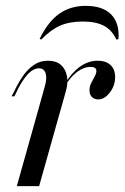

<svg xmlns="http://www.w3.org/2000/svg" viewBox="-20 -632 423 652"><path d="M95.2 -206.5 131.5 -336.3Q140.3 -365.3 135.1 -382.7Q129.8 -400 112.1 -400Q94.4 -400 77.4 -383.1Q60.5 -366.1 43.5 -334.7L29 -304.8H19.4L37.1 -339.5Q46 -357.3 60.1 -377Q74.2 -396.8 94.8 -411.3Q115.3 -425.8 142.7 -425.8Q170.2 -425.8 186.3 -412.1Q202.4 -398.4 207.3 -373.8Q212.1 -349.2 202.4 -317.7L171 -206.5ZM37.1 0 95.2 -206.5H171L112.9 0ZM313.7 -294.4Q300 -294.4 291.9 -302.8Q283.9 -311.3 283.9 -325Q283.9 -338.7 289.9 -350.4Q296 -362.1 301.6 -372.6Q307.3 -383.1 307.3 -391.1Q307.3 -404.8 287.1 -404.8Q264.5 -404.8 241.9 -387.9Q219.4 -371 200.8 -340.3V-347.6Q223.4 -385.5 251.6 -405.6Q279.8 -425.8 311.3 -425.8Q339.5 -425.8 355.2 -411.3Q371 -396.8 371 -369.4Q371 -350 362.5 -333.1Q354 -316.1 341.1 -305.2Q328.2 -294.4 313.7 -294.4ZM271 -612.1Q329 -612.1 357.7 -582.7Q386.3 -553.2 382.3 -499.2L375 -497.6Q360.5 -529.8 333.1 -544.4Q305.6 -558.9 261.3 -558.9Q215.3 -558.9 183.1 -544.4Q150.8 -529.8 120.2 -497.6L114.5 -500Q143.5 -558.9 181.5 -585.5Q219.4 -612.1 271 -612.1Z"/></svg>

Font: Playfair 144pt SemiCondensed
Style: Italic
Weight: 400
Width: 4
Italic angle: -15.6°
Designer: Claus Eggers Sørensen
Foundry: Claus Eggers Sørensen
Version: Version 2.203